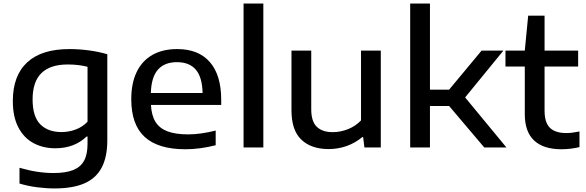

<svg xmlns="http://www.w3.org/2000/svg" viewBox="-20 -828 3288 1078"><path d="M89.5 202.5V114Q190 143.5 280 143.5Q348.5 143.5 390.2 127Q432 110.5 451.8 74.8Q471.5 39 471.5 -20.5V-61.5H466Q433.5 -29.5 389 -12.5Q344.5 4.5 290.5 4.5Q222.5 4.5 168.5 -24.2Q114.5 -53 83.2 -112.5Q52 -172 52 -260.5Q52 -403 132.5 -477.8Q213 -552.5 370 -552.5Q424.5 -552.5 479.8 -545Q535 -537.5 582.5 -523.5V-40.5Q582.5 54.5 550.2 114.2Q518 174 452.8 202Q387.5 230 286.5 230Q238 230 186.8 223.2Q135.5 216.5 89.5 202.5ZM471.5 -144.5V-453Q421 -466 360 -466Q262 -466 212.5 -417.5Q163 -369 163 -270Q163 -173.5 206.2 -130Q249.5 -86.5 325 -86.5Q366.5 -86.5 404.8 -100.8Q443 -115 471.5 -144.5Z M1222 -239H827.5Q830.5 -180 853 -143.8Q875.5 -107.5 920.5 -90.5Q965.5 -73.5 1036 -73.5Q1106 -73.5 1191 -95V-12.5Q1102.5 10 1020.5 10Q868.5 10 792.8 -58.8Q717 -127.5 717 -271Q717 -361 747.5 -424Q778 -487 835.8 -519.8Q893.5 -552.5 975 -552.5Q1095 -552.5 1158.5 -479.2Q1222 -406 1222 -268ZM827 -306H1117.5Q1115.5 -394.5 1079.5 -436.8Q1043.5 -479 973.5 -479Q903.5 -479 866.5 -436.8Q829.5 -394.5 827 -306Z M1347.5 0V-808H1458.5V0Z M1616.5 -208.5V-544H1727.5V-214.5Q1727.5 -146 1758.8 -116Q1790 -86 1848 -86Q1891.5 -86 1933.8 -102.8Q1976 -119.5 2007 -152V-544H2118V0H2026L2019 -58H2013.5Q1975 -25.5 1926.5 -8.2Q1878 9 1825.5 9Q1727.5 9 1672 -43.8Q1616.5 -96.5 1616.5 -208.5Z M2699 0 2501.5 -233H2394V0H2283V-808H2394V-324.5H2501.5L2684 -544H2806.5L2591.5 -281L2823.5 0Z M3233.5 -90V-2Q3182.5 10 3132 10Q3031.5 10 2979 -39Q2926.5 -88 2926.5 -187V-454.5H2818V-544H2926.5L2945.5 -740H3037.5V-544H3226V-454.5H3037.5V-207.5Q3037.5 -140 3067.5 -110.5Q3097.5 -81 3160 -81Q3176 -81 3192.5 -83Q3209 -85 3233.5 -90Z"/></svg>

Font: Encode Sans Expanded Medium
Style: Regular
Weight: 500
Width: 7
Designer: Multiple Designers
Foundry: Impallari Type
Version: Version 2.000